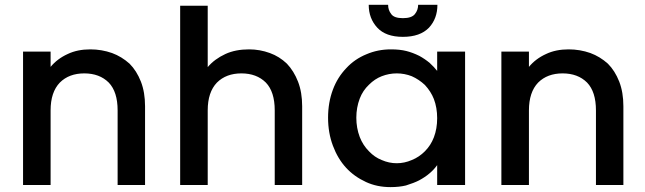

<svg xmlns="http://www.w3.org/2000/svg" viewBox="-20 -764 2665 793"><path d="M465.8 -308.1Q465.8 -384.8 429.2 -422.9Q391.1 -460.9 328.1 -460.9Q265.1 -460.9 227.1 -422.9Q189 -383.3 189 -308.1V0H75.2V-550.8H189V-487.8Q216.8 -521.5 259.8 -541Q299.8 -560.1 353 -560.1Q399.9 -560.1 442.9 -544.9Q482.4 -530.3 515.1 -501Q544.4 -471.7 562 -426.8Q579.1 -382.8 579.1 -325.2V0H465.8Z M837.9 -486.8Q865.7 -520 911.1 -541Q952.6 -560.1 1008.8 -560.1Q1053.2 -560.1 1094.7 -544.9Q1133.8 -530.8 1165 -501Q1193.8 -470.7 1210.9 -426.8Q1228 -382.8 1228 -325.2V0H1114.7V-308.1Q1114.7 -384.8 1078.1 -422.9Q1040 -460.9 977.1 -460.9Q914.1 -460.9 876 -422.9Q837.9 -383.3 837.9 -308.1V0H724.1V-740.2H837.9Z M1335 -277.8Q1335 -340.8 1355 -394Q1374 -444.8 1410.6 -482.9Q1444.8 -520 1493.7 -540Q1540.5 -560.1 1594.7 -560.1Q1631.8 -560.1 1658.7 -553.2Q1684.1 -546.9 1711.9 -533.2Q1735.8 -520 1754.9 -503.9Q1773.4 -486.8 1785.6 -471.2V-550.8H1900.9V0H1785.6V-82Q1772.5 -63.5 1753.9 -47.9Q1736.3 -32.7 1710.9 -19Q1689.9 -8.3 1656.7 2Q1628.9 8.8 1592.8 8.8Q1537.1 8.8 1491.7 -12.2Q1442.9 -34.7 1409.7 -70.8Q1375 -108.4 1355 -162.1Q1335 -215.3 1335 -277.8ZM1451.7 -277.8Q1451.7 -235.4 1465.8 -198.2Q1479 -164.1 1503.9 -139.2Q1526.9 -114.7 1556.6 -103Q1586.9 -89.8 1618.7 -89.8Q1650.4 -89.8 1680.7 -103Q1710.4 -114.7 1734.9 -139.2Q1759.3 -163.6 1772 -196.8Q1785.6 -232.4 1785.6 -275.9Q1785.6 -319.3 1772 -355Q1759.8 -386.2 1734.9 -413.1Q1710.4 -436 1680.7 -449.2Q1650.9 -460.9 1618.7 -460.9Q1586.9 -460.9 1556.6 -449.2Q1527.8 -438 1503.9 -414.1Q1478.5 -390.1 1465.8 -356.9Q1451.7 -319.8 1451.7 -277.8ZM1502.9 -744.1H1583Q1583 -722.2 1595.7 -706.1Q1607.4 -689 1644 -689Q1680.7 -689 1693.8 -706.1Q1707 -722.7 1707 -744.1H1786.6Q1786.6 -687.5 1752 -649.9Q1715.3 -611.8 1644 -611.8Q1573.2 -611.8 1538.1 -649.9Q1502.9 -688 1502.9 -744.1Z M2441.4 -308.1Q2441.4 -384.8 2404.8 -422.9Q2366.7 -460.9 2303.7 -460.9Q2240.7 -460.9 2202.6 -422.9Q2164.6 -383.3 2164.6 -308.1V0H2050.8V-550.8H2164.6V-487.8Q2192.4 -521.5 2235.4 -541Q2275.4 -560.1 2328.6 -560.1Q2375.5 -560.1 2418.5 -544.9Q2458 -530.3 2490.7 -501Q2520 -471.7 2537.6 -426.8Q2554.7 -382.8 2554.7 -325.2V0H2441.4Z"/></svg>

Font: PoppinsZ Medium
Style: Regular
Weight: 500
Designer: Ninad Kale (Devanagari), Jonny Pinhorn (Latin)
Foundry: Indian Type Foundry
Version: Version 3.002;FEAKit 1.0